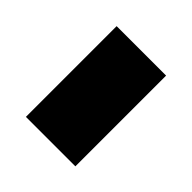

<svg xmlns="http://www.w3.org/2000/svg" viewBox="-30 -558 398 398"><g transform="rotate(-45 169.0 -358.5)"><path d="M36 -286V-431H302V-286Z"/></g></svg>

Font: Noto Sans Tamil UI ExtraCondensed Black
Style: Regular
Weight: 900
Width: 2
Designer: Jelle Bosma - Monotype Design Team
Foundry: Monotype Imaging Inc.
Version: Version 2.004; ttfautohint (v1.8.4.7-5d5b)